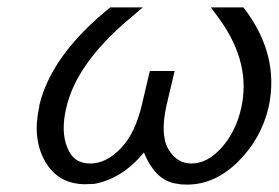

<svg xmlns="http://www.w3.org/2000/svg" viewBox="-20 -490 753 519"><path d="M86 -201V-204Q118 -341 278 -470H366L326 -436Q186 -317 159 -198Q144 -134 162 -91Q178 -48 224 -48Q267 -48 306.5 -89Q346 -130 364 -209L385 -298H452L431 -209Q412 -127 435 -87Q458 -48 497 -48Q541 -48 579.5 -91.5Q618 -135 632 -198Q659 -318 575 -436L550 -470H638Q737 -342 706 -200Q686 -115 624 -53.5Q562 8 488 9Q469 9 461 7Q401 1 369 -78Q311 -7 235 7Q231 7 222.5 7.5Q214 8 209 8Q136 7 101.5 -54.5Q67 -116 86 -201Z"/></svg>

Font: Coval
Style: ExtraLight Italic
Weight: 200
Foundry: Context Ltd
Version: Version 001.000